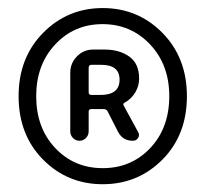

<svg xmlns="http://www.w3.org/2000/svg" viewBox="-20 -817 513 479"><path d="M26.4 -577.1Q26.4 -672.9 87.4 -734.9Q148.4 -796.9 236.3 -796.9Q324.2 -796.9 385.3 -734.9Q446.3 -672.9 446.3 -577.1Q446.3 -480.5 385.3 -418.9Q324.2 -357.4 236.3 -357.4Q148.4 -357.4 87.4 -418.9Q26.4 -480.5 26.4 -577.1ZM402.3 -577.1Q402.3 -655.3 354.5 -706.1Q306.6 -756.8 235.8 -756.8Q165 -756.8 117.7 -706.1Q70.3 -655.3 70.3 -577.1Q70.3 -498 117.7 -447.8Q165 -397.5 236.3 -397.5Q307.6 -397.5 355 -447.8Q402.3 -498 402.3 -577.1ZM155.3 -489.3V-635.7Q155.3 -659.2 171.9 -676.3Q188.5 -693.4 212.9 -693.4H240.2Q278.3 -693.4 302.7 -675.8Q327.1 -658.2 327.1 -621.1Q327.1 -602.5 317.4 -586.4Q307.6 -570.3 292 -561.5Q285.2 -558.6 289.1 -552.7L324.2 -488.3Q329.1 -480.5 324.7 -473.1Q320.3 -465.8 311.5 -465.8Q286.1 -465.8 274.4 -488.3L249 -538.1Q246.1 -544.9 238.3 -544.9H208Q201.2 -544.9 201.2 -538.1V-489.3Q201.2 -479.5 194.3 -472.7Q187.5 -465.8 178.2 -465.8Q168.9 -465.8 162.1 -472.7Q155.3 -479.5 155.3 -489.3ZM201.2 -586.9Q201.2 -580.1 208 -580.1H230.5Q278.3 -580.1 278.3 -618.2Q278.3 -655.3 232.4 -655.3H208Q201.2 -655.3 201.2 -647.5Z"/></svg>

Font: Gen Jyuu Gothic Regular
Style: Regular
Weight: 400
Designer: [Source Han Sans]
Ryoko NISHIZUKA  (kana & ideographs); Paul D. Hunt (Latin, Greek & Cyrillic); Wenlong ZHANG  (bopomofo
Version: Version 1.002.20150607